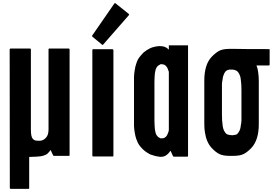

<svg xmlns="http://www.w3.org/2000/svg" viewBox="-20 -987 1762 1211"><path d="M418.9 -675.8Q418.9 -591.8 418.9 -424.8Q418.9 -286.1 418.9 -8.8Q418.9 -6.8 418 -4.9Q416 -3.9 414.1 -3.9Q382.8 -3.9 320.3 -3.9Q318.4 -3.9 317.4 -4.9Q315.4 -4.9 315.4 -6.8Q309.6 -17.6 298.8 -41Q292 -30.3 281.2 -19.5Q270.5 -9.8 250 -3.9Q239.3 -1 211.9 1Q185.5 2.9 164.1 2.9Q164.1 68.4 164.1 199.2Q164.1 201.2 163.1 203.1Q161.1 204.1 159.2 204.1Q122.1 204.1 46.9 204.1Q44.9 204.1 43.9 203.1Q42 201.2 42 199.2Q42 -92.8 41 -675.8Q41 -677.7 43 -679.7Q43.9 -680.7 45.9 -680.7Q87.9 -680.7 169.9 -680.7Q172.9 -680.7 173.8 -679.7Q174.8 -677.7 174.8 -675.8Q174.8 -506.8 174.8 -168.9Q174.8 -147.5 177.7 -132.8Q180.7 -118.2 187.5 -110.4Q193.4 -103.5 205.1 -100.6Q216.8 -98.6 235.4 -99.6Q254.9 -101.6 270.5 -119.1Q286.1 -135.7 286.1 -170.9Q286.1 -338.9 286.1 -675.8Q286.1 -677.7 287.1 -679.7Q289.1 -680.7 291 -680.7Q332 -680.7 413.1 -680.7Q415 -680.7 417 -679.7Q418.9 -677.7 418.9 -675.8Z M695.3 -670.9Q695.3 -586.9 695.3 -419.9Q695.3 -281.2 695.3 -4.9Q695.3 -2.9 694.3 -1Q692.4 0 690.4 0Q649.4 0 567.4 0Q565.4 0 564.5 -1Q562.5 -2.9 562.5 -4.9Q562.5 -88.9 562.5 -255.9Q562.5 -394.5 562.5 -671.9Q562.5 -673.8 564.5 -675.8Q565.4 -676.8 567.4 -676.8Q608.4 -676.8 689.5 -676.8Q691.4 -676.8 693.4 -674.8Q695.3 -672.9 695.3 -670.9ZM793.9 -896.5Q793.9 -894.5 793.9 -893.6Q793 -892.6 793 -891.6Q738.3 -830.1 630.9 -706.1Q629.9 -705.1 628.9 -705.1Q627 -704.1 627 -704.1Q626 -704.1 625 -704.1Q624 -704.1 624 -705.1Q603.5 -721.7 562.5 -755.9Q561.5 -757.8 560.5 -759.8Q560.5 -759.8 560.5 -760.7Q560.5 -761.7 561.5 -762.7Q608.4 -830.1 701.2 -964.8Q702.1 -965.8 703.1 -966.8Q705.1 -966.8 706.1 -966.8Q706.1 -966.8 708 -966.8Q709 -966.8 710 -964.8Q737.3 -943.4 792 -899.4Q792 -899.4 793 -897.5Q793.9 -896.5 793.9 -896.5Z M1044.9 -701.2Q1085 -701.2 1166 -701.2Q1166 -613.3 1166 -438.5Q1166 -293.9 1166 -3.9Q1166 -2 1165 0Q1163.1 1 1161.1 1Q1132.8 1 1076.2 1Q1074.2 1 1073.2 0Q1072.3 0 1071.3 -2Q1066.4 -13.7 1055.7 -36.1Q1043 -17.6 1028.3 -7.8Q1013.7 2 997.1 2Q990.2 2 986.3 2Q982.4 1 978.5 0Q976.6 0 974.6 0Q972.7 -1 969.7 -1Q960 -2 950.2 -5.9Q939.5 -8.8 928.7 -12.7Q922.9 -14.6 918 -18.6Q912.1 -22.5 906.2 -25.4Q900.4 -29.3 895.5 -33.2Q890.6 -37.1 884.8 -42Q876 -49.8 867.2 -60.5Q857.4 -71.3 849.6 -85.9Q842.8 -100.6 838.9 -112.3Q834 -125 829.1 -155.3Q826.2 -171.9 825.2 -192.4Q825.2 -212.9 825.2 -236.3Q825.2 -237.3 825.2 -239.3Q825.2 -239.3 825.2 -240.2Q825.2 -240.2 825.2 -240.2Q825.2 -266.6 825.2 -320.3Q825.2 -364.3 825.2 -454.1Q825.2 -455.1 825.2 -455.1Q825.2 -455.1 825.2 -455.1Q825.2 -456.1 825.2 -460Q825.2 -483.4 825.2 -502.9Q826.2 -523.4 829.1 -541Q834 -571.3 838.9 -584Q842.8 -596.7 849.6 -611.3Q857.4 -625 867.2 -635.7Q876 -646.5 884.8 -655.3Q894.5 -663.1 904.3 -669.9Q915 -676.8 924.8 -681.6Q934.6 -686.5 945.3 -689.5Q956.1 -692.4 965.8 -694.3Q966.8 -694.3 967.8 -694.3Q977.5 -695.3 983.4 -696.3Q990.2 -696.3 1002 -695.3Q1014.6 -694.3 1025.4 -688.5Q1035.2 -683.6 1044.9 -673.8Q1044.9 -682.6 1044.9 -701.2ZM1044.9 -167Q1044.9 -288.1 1044.9 -530.3Q1044.9 -531.2 1044.9 -534.2Q1043.9 -537.1 1043 -539.1Q1041 -545.9 1038.1 -552.7Q1036.1 -559.6 1032.2 -563.5Q1029.3 -569.3 1025.4 -572.3Q1021.5 -575.2 1017.6 -578.1Q1012.7 -580.1 1007.8 -581.1Q1003.9 -582 999 -582Q994.1 -582 993.2 -582Q991.2 -581.1 989.3 -580.1Q988.3 -579.1 987.3 -578.1Q985.4 -577.1 984.4 -577.1Q978.5 -574.2 974.6 -570.3Q969.7 -565.4 966.8 -559.6Q962.9 -553.7 960.9 -544.9Q959 -536.1 957 -525.4Q956.1 -515.6 955.1 -501Q954.1 -487.3 954.1 -470.7Q954.1 -389.6 954.1 -226.6Q954.1 -210 955.1 -196.3Q956.1 -181.6 957 -170.9Q959 -159.2 960.9 -151.4Q962.9 -142.6 966.8 -135.7Q970.7 -129.9 974.6 -126Q978.5 -121.1 984.4 -119.1Q985.4 -118.2 987.3 -117.2Q988.3 -116.2 989.3 -116.2Q991.2 -115.2 992.2 -114.3Q994.1 -114.3 999 -114.3Q1003.9 -114.3 1007.8 -115.2Q1012.7 -115.2 1017.6 -118.2Q1020.5 -120.1 1025.4 -124Q1029.3 -127 1032.2 -131.8Q1035.2 -136.7 1038.1 -143.6Q1041 -149.4 1043 -157.2Q1043.9 -159.2 1043.9 -161.1Q1043.9 -164.1 1044.9 -167Z M1680.7 -671.9Q1680.7 -640.6 1680.7 -579.1Q1680.7 -577.1 1678.7 -575.2Q1677.7 -574.2 1675.8 -574.2Q1649.4 -574.2 1597.7 -574.2Q1601.6 -564.5 1604.5 -553.7Q1606.4 -543 1608.4 -531.2Q1610.4 -518.6 1611.3 -504.9Q1612.3 -491.2 1612.3 -476.6Q1612.3 -386.7 1612.3 -205.1Q1612.3 -154.3 1600.6 -116.2Q1588.9 -79.1 1565.4 -53.7Q1541 -28.3 1518.6 -16.6Q1495.1 -3.9 1452.1 -3.9Q1451.2 -3.9 1449.2 -3.9Q1447.3 -3.9 1445.3 -3.9Q1444.3 -3.9 1442.4 -3.9Q1438.5 -3.9 1434.6 -3.9Q1431.6 -3.9 1428.7 -3.9Q1386.7 -3.9 1363.3 -15.6Q1339.8 -27.3 1315.4 -53.7Q1298.8 -71.3 1288.1 -95.7Q1277.3 -120.1 1272.5 -152.3Q1270.5 -165 1269.5 -177.7Q1268.6 -191.4 1268.6 -206.1Q1268.6 -296.9 1268.6 -478.5Q1268.6 -529.3 1280.3 -567.4Q1292 -604.5 1315.4 -628.9Q1339.8 -654.3 1363.3 -667Q1386.7 -678.7 1428.7 -678.7Q1429.7 -678.7 1461.9 -678.7Q1494.1 -678.7 1535.2 -677.7Q1585.9 -677.7 1631.8 -677.7Q1677.7 -676.8 1677.7 -676.8Q1679.7 -676.8 1680.7 -675.8Q1681.6 -674.8 1681.6 -673.8Q1681.6 -672.9 1680.7 -671.9ZM1502.9 -418Q1502.9 -437.5 1502 -453.1Q1501 -468.8 1499 -482.4Q1498 -495.1 1495.1 -504.9Q1492.2 -514.6 1488.3 -521.5Q1484.4 -529.3 1479.5 -534.2Q1474.6 -540 1469.7 -542Q1458 -546.9 1449.2 -547.9Q1440.4 -547.9 1433.6 -547.9Q1431.6 -547.9 1428.7 -547.9Q1426.8 -547.9 1425.8 -547.9Q1422.9 -546.9 1418.9 -545.9Q1416 -545.9 1413.1 -543.9Q1407.2 -541 1402.3 -536.1Q1398.4 -530.3 1394.5 -524.4Q1390.6 -516.6 1387.7 -506.8Q1384.8 -497.1 1383.8 -485.4Q1380.9 -472.7 1379.9 -457Q1379.9 -440.4 1379.9 -421.9Q1379.9 -369.1 1379.9 -263.7Q1379.9 -245.1 1380.9 -228.5Q1381.8 -212.9 1383.8 -200.2Q1384.8 -187.5 1387.7 -177.7Q1390.6 -167 1394.5 -160.2Q1398.4 -153.3 1402.3 -148.4Q1407.2 -142.6 1413.1 -139.6Q1417 -137.7 1427.7 -135.7Q1437.5 -134.8 1446.3 -133.8Q1448.2 -133.8 1449.2 -134.8Q1451.2 -134.8 1453.1 -134.8Q1457 -135.7 1462.9 -136.7Q1467.8 -136.7 1469.7 -137.7Q1475.6 -140.6 1480.5 -146.5Q1484.4 -151.4 1488.3 -158.2Q1492.2 -165 1495.1 -174.8Q1498 -184.6 1499 -197.3Q1502 -209 1502.9 -224.6Q1502.9 -241.2 1502.9 -259.8Q1502.9 -312.5 1502.9 -418Z"/></svg>

Font: Typeface
Style: Regular
Weight: 400
Version: Version 1.0